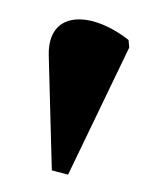

<svg xmlns="http://www.w3.org/2000/svg" viewBox="-32 -768 263 304"><g transform="rotate(-5 99.5 -616.0)"><path d="M65 -494 179 -686V-698C125 -749 56 -757 51 -685L40 -503Z"/></g></svg>

Font: Noto Serif Display ExtraCondensed ExtraBold
Style: Regular
Weight: 800
Width: 2
Designer: Monotype Design Team
Foundry: Monotype Imaging Inc.
Version: Version 2.009